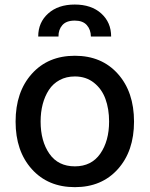

<svg xmlns="http://www.w3.org/2000/svg" viewBox="-20 -792 642 824"><path d="M46.9 -270Q46.9 -397.5 116.5 -475.1Q186 -552.7 301.3 -552.7Q416.5 -552.7 485.8 -475.1Q555.2 -397.5 555.2 -270Q555.2 -143.6 485.8 -66.2Q416.5 11.2 301.3 11.2Q186 11.2 116.5 -66.2Q46.9 -143.6 46.9 -270ZM301.3 -78.1Q372.6 -78.1 410.4 -132.6Q448.2 -187 448.2 -270.5Q448.2 -324.2 432.6 -367.2Q417 -410.2 383.1 -437Q349.1 -463.9 301.3 -463.9Q264.6 -463.9 236.1 -448.5Q207.5 -433.1 189.9 -406.2Q172.4 -379.4 163.3 -345Q154.3 -310.5 154.3 -270.5Q154.3 -186.5 191.9 -132.3Q229.5 -78.1 301.3 -78.1ZM144 -635.3Q144 -695.8 186.8 -734.1Q229.5 -772.5 300.8 -772.5Q372.1 -772.5 414.6 -734.1Q457 -695.8 457 -635.3H370.1Q369.6 -665 352.5 -684.3Q335.4 -703.6 300.8 -703.6Q264.6 -703.6 247.6 -684.1Q230.5 -664.6 231 -635.3Z"/></svg>

Font: Karasuma Gothic
Style: Regular
Weight: 500
Designer: Rasmus Andersson / Ryoko Nishizuka
Foundry: Genbu
Version: Version 1.00